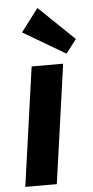

<svg xmlns="http://www.w3.org/2000/svg" viewBox="-56 -835 421 868"><g transform="rotate(-5 154.5 -400.5)"><path d="M242 -540 166 0H23L99 -540ZM309 -646 261 -584 69 -697 148 -801Z"/></g></svg>

Font: Pathway Extreme Condensed
Style: Bold Italic
Weight: 700
Width: 3
Italic angle: -8°
Version: Version 1.001;gftools[0.9.26]